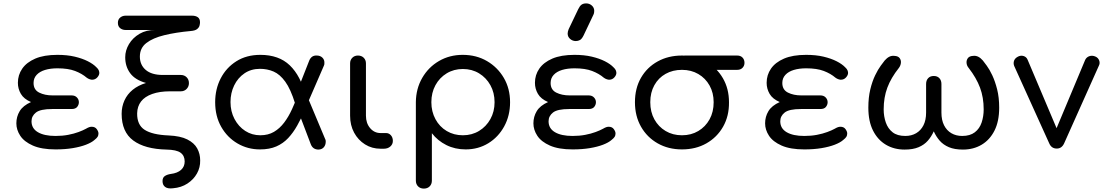

<svg xmlns="http://www.w3.org/2000/svg" viewBox="-20 -873 6486 1127"><path d="M306 4Q224 4 173 -18.5Q122 -41 99 -76Q76 -111 76 -149Q76 -188 95.5 -220.5Q115 -253 162 -274Q120 -292 102.5 -322Q85 -352 85 -387Q85 -433 110.5 -470Q136 -507 187 -529Q238 -551 317 -551Q374 -551 418.5 -540.5Q463 -530 495.5 -513.5Q528 -497 546 -478Q557 -468 560 -459.5Q563 -451 563 -445Q563 -432 551 -418.5Q539 -405 520 -405Q515 -405 506 -408Q497 -411 489 -417Q461 -441 420.5 -456.5Q380 -472 317 -472Q276 -472 244.5 -462.5Q213 -453 195 -433.5Q177 -414 177 -386Q177 -346 210 -329.5Q243 -313 288 -313H400Q420 -313 431.5 -301Q443 -289 443 -273Q443 -258 433 -245.5Q423 -233 400 -233H286Q217 -233 191 -212.5Q165 -192 165 -161Q165 -119 202.5 -97Q240 -75 306 -75Q346 -75 380 -81.5Q414 -88 441 -98Q468 -108 484 -117Q496 -124 503.5 -126.5Q511 -129 518 -129Q538 -129 548 -115Q558 -101 558 -90Q558 -78 553 -70Q548 -62 534 -51Q517 -36 484.5 -23.5Q452 -11 407 -3.5Q362 4 306 4Z M996 232Q965 236 949.5 224.5Q934 213 934 190Q934 169 948 160Q962 151 983 148Q1022 143 1043 124Q1064 105 1064 75Q1064 41 1040 23.5Q1016 6 957 5Q830 2 762 -48.5Q694 -99 694 -205Q694 -247 710.5 -283.5Q727 -320 759 -346Q791 -372 837 -386Q773 -404 744 -443.5Q715 -483 715 -537Q715 -577 737 -614Q759 -651 799 -674.5Q839 -698 893 -697H717Q699 -697 685.5 -707.5Q672 -718 672 -739Q672 -759 685.5 -770Q699 -781 717 -781H1107Q1128 -781 1141 -772Q1154 -763 1154 -742Q1154 -733 1151 -722Q1148 -711 1136.5 -702Q1125 -693 1100 -691Q1012 -683 944.5 -666.5Q877 -650 839 -620.5Q801 -591 801 -541Q801 -492 835.5 -462.5Q870 -433 936 -433H1041Q1062 -433 1075.5 -419.5Q1089 -406 1089 -385Q1089 -365 1075.5 -351Q1062 -337 1041 -337H978Q917 -337 873.5 -321.5Q830 -306 808 -277.5Q786 -249 785 -208Q784 -140 829 -111Q874 -82 969 -78Q1039 -75 1079.5 -54.5Q1120 -34 1137.5 -2Q1155 30 1155 68Q1156 110 1136 145.5Q1116 181 1080 204.5Q1044 228 996 232Z M1506 4Q1434 4 1374 -31Q1314 -66 1278.5 -128.5Q1243 -191 1243 -273Q1243 -350 1275.5 -413Q1308 -476 1367.5 -513.5Q1427 -551 1508 -551Q1617 -551 1681 -489.5Q1745 -428 1774 -312L1712 -266Q1686 -350 1654.5 -393.5Q1623 -437 1586 -453Q1549 -469 1506 -469Q1454 -469 1415 -442.5Q1376 -416 1354.5 -371.5Q1333 -327 1333 -274Q1333 -219 1356.5 -174.5Q1380 -130 1419.5 -104.5Q1459 -79 1508 -79Q1554 -79 1588 -99Q1622 -119 1648 -153.5Q1674 -188 1694 -232Q1714 -276 1732 -323L1770 -227Q1748 -178 1724.5 -136Q1701 -94 1671.5 -62.5Q1642 -31 1602 -13.5Q1562 4 1506 4ZM1850 5Q1816 5 1804 -27L1709 -277L1775 -328L1889 -56Q1891 -53 1891.5 -48.5Q1892 -44 1892 -42Q1892 -22 1881 -9Q1870 4 1850 5ZM1763 -215 1708 -296 1795 -517Q1801 -532 1812 -540Q1823 -548 1840 -547Q1860 -547 1873 -534Q1886 -521 1884 -500Q1884 -498 1883.5 -494Q1883 -490 1881 -487Z M2214 0Q2163 0 2122.5 -25.5Q2082 -51 2058.5 -94.5Q2035 -138 2035 -194V-501Q2035 -521 2048 -534Q2061 -547 2081 -547Q2102 -547 2115 -534Q2128 -521 2128 -501V-194Q2128 -150 2152.5 -121Q2177 -92 2214 -92H2246Q2263 -92 2274.5 -79Q2286 -66 2286 -46Q2286 -26 2271 -13Q2256 0 2233 0Z M2468 234Q2447 234 2434 221Q2421 208 2421 187V-274Q2422 -353 2458.5 -416Q2495 -479 2557 -515Q2619 -551 2696 -551Q2776 -551 2838.5 -514.5Q2901 -478 2937.5 -415.5Q2974 -353 2974 -273Q2974 -194 2939.5 -131Q2905 -68 2846 -32Q2787 4 2713 4Q2651 4 2600 -21.5Q2549 -47 2515 -91V187Q2515 208 2502 221Q2489 234 2468 234ZM2697 -79Q2750 -79 2792 -104.5Q2834 -130 2858.5 -174Q2883 -218 2883 -273Q2883 -329 2858.5 -373Q2834 -417 2792 -442.5Q2750 -468 2697 -468Q2644 -468 2602 -442.5Q2560 -417 2536 -373Q2512 -329 2512 -273Q2512 -218 2536 -173.5Q2560 -129 2602 -104Q2644 -79 2697 -79Z M3341 4Q3259 4 3208 -18.5Q3157 -41 3134 -76Q3111 -111 3111 -149Q3111 -188 3130.5 -220.5Q3150 -253 3197 -274Q3155 -292 3137.5 -322Q3120 -352 3120 -387Q3120 -433 3145.5 -470Q3171 -507 3222 -529Q3273 -551 3352 -551Q3409 -551 3453.5 -540.5Q3498 -530 3530.5 -513.5Q3563 -497 3581 -478Q3592 -468 3595 -459.5Q3598 -451 3598 -445Q3598 -432 3586 -418.5Q3574 -405 3555 -405Q3550 -405 3541 -408Q3532 -411 3524 -417Q3496 -441 3455.5 -456.5Q3415 -472 3352 -472Q3311 -472 3279.5 -462.5Q3248 -453 3230 -433.5Q3212 -414 3212 -386Q3212 -346 3245 -329.5Q3278 -313 3323 -313H3435Q3455 -313 3466.5 -301Q3478 -289 3478 -273Q3478 -258 3468 -245.5Q3458 -233 3435 -233H3321Q3252 -233 3226 -212.5Q3200 -192 3200 -161Q3200 -119 3237.5 -97Q3275 -75 3341 -75Q3381 -75 3415 -81.5Q3449 -88 3476 -98Q3503 -108 3519 -117Q3531 -124 3538.5 -126.5Q3546 -129 3553 -129Q3573 -129 3583 -115Q3593 -101 3593 -90Q3593 -78 3588 -70Q3583 -62 3569 -51Q3552 -36 3519.5 -23.5Q3487 -11 3442 -3.5Q3397 4 3341 4ZM3360 -632Q3341 -632 3326.5 -644.5Q3312 -657 3312 -676Q3312 -682 3313.5 -688Q3315 -694 3318 -702L3374 -819Q3383 -838 3393.5 -845.5Q3404 -853 3421 -853Q3440 -853 3454 -840.5Q3468 -828 3468 -809Q3468 -804 3467 -798Q3466 -792 3463 -786L3405 -664Q3395 -644 3384 -638Q3373 -632 3360 -632Z M3983 4Q3903 4 3840.5 -31.5Q3778 -67 3742.5 -129.5Q3707 -192 3707 -273Q3707 -355 3742.5 -416.5Q3778 -478 3840.5 -512.5Q3903 -547 3983 -547Q4063 -547 4125.5 -511Q4188 -475 4223.5 -413.5Q4259 -352 4259 -273Q4260 -192 4224.5 -129.5Q4189 -67 4126.5 -31.5Q4064 4 3983 4ZM3983 -79Q4037 -79 4079 -104Q4121 -129 4145 -172.5Q4169 -216 4169 -273Q4169 -328 4145 -371Q4121 -414 4079 -438.5Q4037 -463 3983 -463Q3929 -463 3887 -439.5Q3845 -416 3821 -373Q3797 -330 3797 -273Q3797 -216 3821 -172.5Q3845 -129 3887 -104Q3929 -79 3983 -79ZM4000 -463Q3981 -463 3969 -475.5Q3957 -488 3957 -504Q3957 -523 3969 -535Q3981 -547 4000 -547H4307Q4327 -547 4338.5 -535Q4350 -523 4350 -504Q4350 -487 4338.5 -475Q4327 -463 4307 -463Z M4701 4Q4619 4 4568 -18.5Q4517 -41 4494 -76Q4471 -111 4471 -149Q4471 -188 4490.5 -220.5Q4510 -253 4557 -274Q4515 -292 4497.5 -322Q4480 -352 4480 -387Q4480 -433 4505.5 -470Q4531 -507 4582 -529Q4633 -551 4712 -551Q4769 -551 4813.5 -540.5Q4858 -530 4890.5 -513.5Q4923 -497 4941 -478Q4952 -468 4955 -459.5Q4958 -451 4958 -445Q4958 -432 4946 -418.5Q4934 -405 4915 -405Q4910 -405 4901 -408Q4892 -411 4884 -417Q4856 -441 4815.5 -456.5Q4775 -472 4712 -472Q4671 -472 4639.5 -462.5Q4608 -453 4590 -433.5Q4572 -414 4572 -386Q4572 -346 4605 -329.5Q4638 -313 4683 -313H4795Q4815 -313 4826.5 -301Q4838 -289 4838 -273Q4838 -258 4828 -245.5Q4818 -233 4795 -233H4681Q4612 -233 4586 -212.5Q4560 -192 4560 -161Q4560 -119 4597.5 -97Q4635 -75 4701 -75Q4741 -75 4775 -81.5Q4809 -88 4836 -98Q4863 -108 4879 -117Q4891 -124 4898.5 -126.5Q4906 -129 4913 -129Q4933 -129 4943 -115Q4953 -101 4953 -90Q4953 -78 4948 -70Q4943 -62 4929 -51Q4912 -36 4879.5 -23.5Q4847 -11 4802 -3.5Q4757 4 4701 4Z M5290 5Q5228 5 5180 -23.5Q5132 -52 5104.5 -106.5Q5077 -161 5077 -241Q5077 -301 5088.5 -348.5Q5100 -396 5117 -431Q5134 -466 5150 -487.5Q5166 -509 5173 -518Q5186 -533 5200 -540Q5214 -547 5230 -545Q5252 -544 5261 -531.5Q5270 -519 5268 -503Q5266 -487 5256 -474Q5210 -416 5188.5 -358.5Q5167 -301 5167 -231Q5167 -190 5179.5 -154Q5192 -118 5219.5 -96.5Q5247 -75 5294 -75Q5330 -75 5357.5 -91Q5385 -107 5400.5 -137.5Q5416 -168 5416 -212V-380Q5416 -401 5428 -414Q5440 -427 5461 -427Q5482 -427 5494 -414Q5506 -401 5506 -380V-212Q5506 -168 5521.5 -137.5Q5537 -107 5564.5 -91Q5592 -75 5628 -75Q5674 -75 5702 -96.5Q5730 -118 5742 -154Q5754 -190 5754 -231Q5754 -301 5732.5 -358.5Q5711 -416 5666 -474Q5655 -487 5653.5 -503Q5652 -519 5661 -531.5Q5670 -544 5692 -545Q5708 -547 5722 -540Q5736 -533 5749 -518Q5756 -509 5772 -487.5Q5788 -466 5804.5 -431Q5821 -396 5833 -348.5Q5845 -301 5845 -241Q5845 -161 5817.5 -106.5Q5790 -52 5742 -23.5Q5694 5 5632 5Q5583 5 5550 -9Q5517 -23 5496 -47Q5475 -71 5461 -102Q5447 -71 5426 -47Q5405 -23 5372 -9Q5339 5 5290 5Z M6183 -1Q6152 -1 6139 -31L5933 -486Q5927 -502 5932.5 -517Q5938 -532 5956 -541Q5972 -549 5988.5 -544Q6005 -539 6012 -522L6205 -66H6159L6350 -522Q6358 -538 6375 -543.5Q6392 -549 6410 -541Q6426 -534 6432 -518Q6438 -502 6430 -487L6226 -31Q6212 -1 6183 -1Z"/></svg>

Font: Comfortaa SemiBold
Style: Regular
Weight: 600
Designer: Johan Aakerlund
Foundry: Johan Aakerlund
Version: Version 3.104; ttfautohint (v1.8.1.43-b0c9)